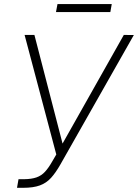

<svg xmlns="http://www.w3.org/2000/svg" viewBox="-20 -896 665 926"><path d="M62 9.8 69.3 -31.7H96.2Q132.3 -32.2 156 -40.5Q179.7 -48.8 197 -67.6Q214.4 -86.4 232.4 -118.2L251.5 -150.9L98.6 -727.5H146L281.7 -203.6L577.1 -727.5L625.5 -727.1L272 -104Q249 -63.5 226.3 -38.3Q203.6 -13.2 172.1 -1.7Q140.6 9.8 91.3 9.8ZM519 -876.5 512.2 -837.9H250L257.3 -876.5Z"/></svg>

Font: Inter Tight ExtraLight
Style: Italic
Weight: 250
Italic angle: -9.39999°
Designer: Rasmus Andersson
Foundry: rsms
Version: Version 3.004